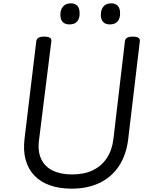

<svg xmlns="http://www.w3.org/2000/svg" viewBox="-20 -1109 903 1148"><path d="M408 19Q335 19 278.5 -1Q222 -21 185 -60Q148 -99 133 -154.5Q118 -210 127 -282L197 -863Q199 -877 210.5 -883.5Q222 -890 244 -890Q267 -890 278 -883.5Q289 -877 287 -862L214 -277Q204 -207 225.5 -160Q247 -113 294.5 -89.5Q342 -66 411 -66Q483 -66 535 -91Q587 -116 618.5 -163.5Q650 -211 658 -277L727 -863Q729 -877 740.5 -883.5Q752 -890 774 -890Q820 -890 816 -862L746 -273Q734 -180 690.5 -115Q647 -50 575.5 -15.5Q504 19 408 19ZM395 -963Q369 -963 355 -977.5Q341 -992 341 -1021Q341 -1051 357 -1070Q373 -1089 404 -1089Q429 -1089 442.5 -1074.5Q456 -1060 456 -1030Q457 -1000 442 -981.5Q427 -963 395 -963ZM636 -963Q611 -963 597 -977.5Q583 -992 583 -1021Q583 -1051 598.5 -1070Q614 -1089 646 -1089Q670 -1089 684 -1074.5Q698 -1060 698 -1030Q699 -1000 683.5 -981.5Q668 -963 636 -963Z"/></svg>

Font: Playwrite GB J
Style: Italic
Weight: 400
Italic angle: -7.01216°
Designer: Veronika Burian, José Scaglione
Foundry: TypeTogether
Version: Version 1.002